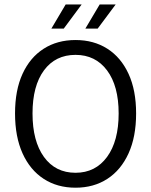

<svg xmlns="http://www.w3.org/2000/svg" viewBox="-20 -853 697 885"><path d="M328.1 12.2Q244.1 12.2 181.4 -28.6Q118.7 -69.3 84 -146Q49.3 -222.7 49.3 -330.1Q49.3 -437.5 84 -512.9Q118.7 -588.4 181.4 -628.4Q244.1 -668.5 328.1 -668.5Q412.1 -668.5 474.9 -628.4Q537.6 -588.4 572.5 -512.7Q607.4 -437 607.4 -330.1Q607.4 -222.7 572.5 -146Q537.6 -69.3 474.9 -28.6Q412.1 12.2 328.1 12.2ZM328.1 -56.6Q419.9 -56.6 473.4 -129.6Q526.9 -202.6 526.9 -330.1Q526.9 -457 473.4 -528.6Q419.9 -600.1 328.1 -600.1Q235.4 -600.1 182.6 -528.6Q129.9 -457 129.9 -330.1Q129.9 -202.6 182.6 -129.6Q235.4 -56.6 328.1 -56.6ZM373.5 -721.2 439.5 -832.5H513.2L430.2 -721.2ZM216.8 -721.2 282.7 -832.5H356.4L273.9 -721.2Z"/></svg>

Font: Varta Light
Style: Regular
Weight: 400
Version: Version 1.004